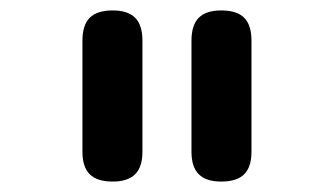

<svg xmlns="http://www.w3.org/2000/svg" viewBox="-20 -780 640 368"><path d="M347 -489V-702Q347 -732 361 -746Q375 -760 404 -760Q434 -760 448 -746Q462 -732 462 -702V-489Q462 -460 448 -446Q434 -432 404 -432Q375 -432 361 -446Q347 -460 347 -489ZM138 -489V-702Q138 -732 152 -746Q166 -760 196 -760Q225 -760 239 -746Q253 -732 253 -702V-489Q253 -460 239 -446Q225 -432 196 -432Q166 -432 152 -446Q138 -460 138 -489Z"/></svg>

Font: Maple Mono SemiBold
Style: Regular
Weight: 600
Monospace: yes
Designer: subframe7536
Version: Version 7.000